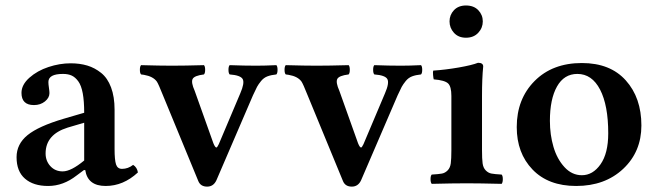

<svg xmlns="http://www.w3.org/2000/svg" viewBox="-20 -675 2419 707"><path d="M290 -84V-223.1L229 -205.1Q147.9 -179.7 147.9 -109.9Q147.9 -82.5 165.5 -63.2Q183.1 -43.9 210.9 -43.9Q241.7 -43.9 290 -84ZM293.9 -48.8H289.1L262.2 -28.8Q212.9 9.8 157.2 9.8Q103 9.8 72 -17.1Q41 -43.9 41 -96.2Q41 -144.5 81.5 -177.5Q122.1 -210.4 214.8 -237.8L290 -259.8Q290 -302.7 284.7 -331.5Q279.3 -360.4 268.3 -375.5Q257.3 -390.6 244.1 -396.7Q231 -402.8 211.9 -402.8Q158.2 -402.8 158.2 -373Q158.2 -364.7 160.2 -351.6Q162.1 -338.4 162.1 -332Q162.1 -314.9 145.5 -301.5Q128.9 -288.1 105 -288.1Q59.1 -288.1 59.1 -333Q59.1 -362.8 88.1 -388.7Q117.2 -414.6 158.4 -428.2Q199.7 -441.9 240.2 -441.9Q273.9 -441.9 301.5 -433.6Q329.1 -425.3 352.5 -406.5Q376 -387.7 388.9 -353.3Q401.9 -318.8 401.9 -271V-126Q401.9 -86.4 407.2 -69.8Q412.6 -53.2 429.2 -53.2Q451.7 -53.2 470.2 -67.9Q484.9 -58.6 487.8 -40Q434.1 9.8 369.1 9.8Q302.7 9.8 293.9 -48.8Z M825.7 -400.9Q821.3 -405.3 821.3 -418Q821.3 -430.7 825.7 -435.1Q879.4 -433.1 923.8 -433.1Q955.6 -433.1 997.6 -435.1Q1002 -430.7 1002 -418Q1002 -405.3 997.6 -400.9Q978 -398.9 964.6 -393.8Q951.2 -388.7 941.4 -376.7Q931.6 -364.7 926.5 -355.2Q921.4 -345.7 911.6 -324.2L776.9 -11.2Q766.1 12.2 742.7 12.2Q718.3 12.2 710 -8.8L579.6 -325.2Q563.5 -365.7 557.6 -374.5Q543.9 -393.6 510.3 -399.4Q505.4 -400.4 499.5 -400.9Q495.1 -405.3 495.1 -418Q495.1 -430.7 499.5 -435.1Q569.8 -433.1 612.8 -433.1Q658.7 -433.1 731 -435.1Q735.4 -430.7 735.4 -418Q735.4 -405.3 731 -400.9Q695.3 -396.5 689.2 -384Q683.1 -371.6 696.8 -340.8L765.6 -147.9Q772 -131.8 776.9 -131.8Q779.8 -131.8 785.6 -144L864.7 -331.1Q881.3 -369.1 873.8 -383.5Q866.2 -397.9 825.7 -400.9Z M1358.4 -400.9Q1354 -405.3 1354 -418Q1354 -430.7 1358.4 -435.1Q1412.1 -433.1 1456.5 -433.1Q1488.3 -433.1 1530.3 -435.1Q1534.7 -430.7 1534.7 -418Q1534.7 -405.3 1530.3 -400.9Q1510.7 -398.9 1497.3 -393.8Q1483.9 -388.7 1474.1 -376.7Q1464.4 -364.7 1459.2 -355.2Q1454.1 -345.7 1444.3 -324.2L1309.6 -11.2Q1298.8 12.2 1275.4 12.2Q1251 12.2 1242.7 -8.8L1112.3 -325.2Q1096.2 -365.7 1090.3 -374.5Q1076.7 -393.6 1043 -399.4Q1038.1 -400.4 1032.2 -400.9Q1027.8 -405.3 1027.8 -418Q1027.8 -430.7 1032.2 -435.1Q1102.5 -433.1 1145.5 -433.1Q1191.4 -433.1 1263.7 -435.1Q1268.1 -430.7 1268.1 -418Q1268.1 -405.3 1263.7 -400.9Q1228 -396.5 1221.9 -384Q1215.8 -371.6 1229.5 -340.8L1298.3 -147.9Q1304.7 -131.8 1309.6 -131.8Q1312.5 -131.8 1318.4 -144L1397.5 -331.1Q1414.1 -369.1 1406.5 -383.5Q1398.9 -397.9 1358.4 -400.9Z M1754.9 -321.8V-122.1Q1754.9 -89.8 1757.1 -73.5Q1759.3 -57.1 1768.6 -47.6Q1777.8 -38.1 1789.6 -35.9Q1801.3 -33.7 1827.1 -32.2Q1831.5 -27.8 1831.5 -15.4Q1831.5 -2.9 1827.1 2Q1745.1 0 1699.2 0Q1647.9 0 1569.8 2Q1565.4 -2.9 1565.4 -15.4Q1565.4 -27.8 1569.8 -32.2Q1595.7 -33.7 1607.4 -35.9Q1619.1 -38.1 1628.4 -47.6Q1637.7 -57.1 1639.9 -73.5Q1642.1 -89.8 1642.1 -122.1V-321.8Q1642.1 -356.4 1629.9 -367.9Q1617.7 -379.4 1577.1 -382.8Q1575.7 -387.7 1574.7 -398.9Q1573.7 -410.2 1575.2 -415Q1620.6 -418 1669.4 -426.5Q1718.3 -435.1 1740.2 -443.8Q1759.3 -443.8 1759.3 -430.2Q1754.9 -387.2 1754.9 -321.8ZM1695.8 -654.8Q1724.6 -654.8 1741.2 -637.5Q1757.8 -620.1 1757.8 -596.2Q1757.8 -572.3 1741 -554.2Q1724.1 -536.1 1695.8 -536.1Q1668 -536.1 1651.6 -554.2Q1635.3 -572.3 1635.3 -596.2Q1635.3 -620.1 1651.6 -637.5Q1668 -654.8 1695.8 -654.8Z M1882.8 -207Q1882.8 -310.5 1948.5 -376.7Q2014.2 -442.9 2122.6 -442.9Q2227.1 -442.9 2284.4 -378.9Q2341.8 -314.9 2341.8 -212.9Q2341.8 -116.2 2274.7 -53.2Q2207.5 9.8 2101.6 9.8Q1999 9.8 1940.9 -50.8Q1882.8 -111.3 1882.8 -207ZM2106 -402.8Q2057.1 -402.8 2031 -356.4Q2004.9 -310.1 2004.9 -230Q2004.9 -178.7 2018.1 -134Q2031.2 -89.4 2058.6 -59.6Q2085.9 -29.8 2122.6 -29.8Q2163.1 -29.8 2191.4 -70.1Q2219.7 -110.4 2219.7 -184.1Q2219.7 -287.1 2189.7 -345Q2159.7 -402.8 2106 -402.8Z"/></svg>

Font: Common Serif SemiBold
Style: Regular
Weight: 600
Designer: Philipp H. Poll, Khaled Hosny
Foundry: Stefan Peev, Context Ltd.
Version: Version 1.026